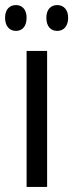

<svg xmlns="http://www.w3.org/2000/svg" viewBox="-40 -738 289 758"><path d="M-20 -668C-20 -633 -1 -616 23 -616C47 -616 65 -633 65 -668C65 -701 47 -718 23 -718C-1 -718 -20 -702 -20 -668ZM143 -668C143 -633 161 -616 186 -616C210 -616 229 -633 229 -668C229 -701 210 -718 186 -718C162 -718 143 -702 143 -668ZM146 0V-537H65V0Z"/></svg>

Font: Noto Sans Devanagari ExtraCondensed
Style: Regular
Weight: 400
Width: 2
Designer: Jelle Bosma - Monotype Design Team
Foundry: Monotype Imaging Inc.
Version: Version 2.004